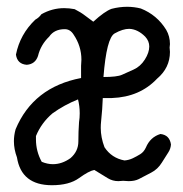

<svg xmlns="http://www.w3.org/2000/svg" viewBox="-20 -543 540 566"><path d="M133 3Q43 3 30 -79Q21 -103 21 -127Q21 -144 26 -162Q78 -286 219 -313V-349L220 -367Q220 -407 197 -441Q187 -457 171 -457Q140 -457 125 -435Q100 -411 92 -378Q84 -354 59 -352Q31 -354 27 -382Q39 -442 84 -485Q95 -491 102 -501Q134 -519 169 -519Q184 -519 200 -516Q218 -507 231.5 -496.5Q245 -486 255 -479Q289 -510 309 -517Q332 -523 355 -523Q375 -523 395 -518Q443 -499 470 -455Q481 -436 481 -413L480 -403L481 -390Q481 -343 443 -311Q392 -257 310 -254H283Q282 -223 278 -185Q277 -176 277 -166Q277 -138 288 -109Q309 -77 347 -70Q360 -71 371.5 -76.5Q383 -82 393.5 -88.5Q404 -95 410 -108Q423 -139 453 -148Q480 -145 484 -117Q483 -104 476 -93.5Q469 -83 457 -63.5Q445 -44 425.5 -34Q406 -24 389 -15Q377 -9 359 -9L343 -10L329 -9Q312 -9 298 -17.5Q284 -26 258 -42Q242 -39 213 -18Q184 3 133 3ZM285 -316Q325 -316 339.5 -322.5Q354 -329 374 -338Q394 -347 407 -367.5Q420 -388 420 -406Q420 -422 408 -435Q386 -457 361 -458Q342 -458 318 -444.5Q294 -431 285 -316ZM136 -59Q163 -59 188 -77Q211 -97 211 -126Q211 -155 213 -183Q215 -196 215 -209Q215 -230 210 -250Q170 -234 135 -209Q102 -181 86 -142V-132Q86 -97 103 -66Q120 -59 136 -59Z"/></svg>

Font: Xiaolai SC
Style: Regular
Weight: 400
Designer: Nozomi Seto 瀬戸のぞみ
Version: Version 3.11;December 4, 2020;FontCreator 13.0.0.2613 64-bit